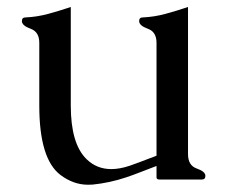

<svg xmlns="http://www.w3.org/2000/svg" viewBox="-20 -504 645 539"><path d="M507.8 -71.3Q507.8 -39.6 532.2 -31Q556.6 -22.5 556.6 -10.3Q556.6 0 546.4 0H427.7Q419.4 0 419.4 -6.3V-38.1Q392.6 -27.8 371.8 -19.8Q351.1 -11.7 333.5 -5.9Q288.1 9.3 240.2 14.2Q233.4 14.6 227.1 14.6Q186.5 14.6 149.9 -12.7Q90.3 -57.6 90.3 -207.5V-383.8Q90.3 -414.6 65.9 -423.3Q41.5 -432.1 41.5 -444.8Q41.5 -455.1 51.8 -455.1Q84 -456.5 115.5 -465.1Q147 -473.6 178.7 -484.4V-207.5Q178.7 -100.1 223.1 -57.1Q251.5 -29.3 292.5 -29.3Q315.9 -29.3 343.8 -38.6Q354 -42 370.6 -48.3Q387.2 -54.7 398.9 -59.1Q401.4 -60.1 407 -62Q412.6 -64 419.4 -66.9V-383.8Q419.4 -414.6 395 -423.3Q370.6 -432.1 370.6 -444.8Q370.6 -455.1 380.9 -455.1Q413.1 -456.5 444.6 -465.1Q476.1 -473.6 507.8 -484.4Z"/></svg>

Font: Caudex
Style: Regular
Weight: 400
Version: Version 1.04